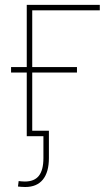

<svg xmlns="http://www.w3.org/2000/svg" viewBox="-20 -559 448 788"><path d="M389.6 -539.1V-516.6H112.3V0H89.8V-539.1ZM25.4 -261.2V-283.7H295.9V-261.2ZM83.5 208.5Q75.2 208.5 67.1 207.8Q59.1 207 53.7 206.5L56.6 184.1Q61 184.6 67.9 185.3Q74.7 186 82 186Q121.1 186 139.6 162.4Q158.2 138.7 158.2 89.8V0H105.5V-22.5H180.7V89.8Q180.7 147.5 156 178Q131.3 208.5 83.5 208.5Z"/></svg>

Font: Inter 18pt Thin
Style: Regular
Weight: 250
Designer: Rasmus Andersson
Foundry: rsms
Version: Version 4.001;git-66647c0bb